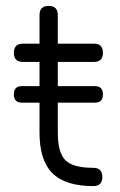

<svg xmlns="http://www.w3.org/2000/svg" viewBox="-20 -631 407 651"><path d="M54 -283Q27 -283 27 -311Q27 -339 54 -339H114V-421H58Q27 -421 27 -452Q27 -483 58 -483H114V-580Q114 -611 145 -611Q176 -611 176 -580V-483H298Q329 -483 329 -452Q329 -421 298 -421H176V-339H302Q329 -339 329 -311Q329 -283 302 -283H176V-181Q176 -113 202 -87.5Q228 -62 296 -62Q327 -62 327 -31Q327 0 296 0Q202 0 158 -43.5Q114 -87 114 -181V-283Z"/></svg>

Font: Jura Medium
Style: Regular
Weight: 500
Designer: Daniel Johnson, Alexei Vanyashin
Foundry: Daniel Johnson
Version: Version 5.103